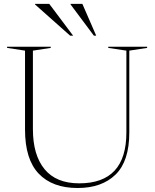

<svg xmlns="http://www.w3.org/2000/svg" viewBox="-20 -955 794 986"><path d="M629 -274.5V-695L536 -709V-715H735.5V-709L644 -695V-274.5Q644 -127 573.2 -58.2Q502.5 10.5 378.5 10.5Q249 10.5 178.8 -63.2Q108.5 -137 108.5 -289V-695L16.5 -709V-715H240.5V-709L149 -695V-291.5Q149 -159 208.8 -86.2Q268.5 -13.5 387 -13.5Q629 -13.5 629 -274.5ZM355.5 -772H340L160 -932V-935H233ZM474 -772H462L342.5 -932V-935H403Z"/></svg>

Font: Newsreader Display ExtraLight
Style: Regular
Weight: 275
Designer: Hugues Gentile
Foundry: Production Type
Version: Version 1.002